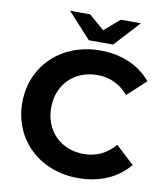

<svg xmlns="http://www.w3.org/2000/svg" viewBox="-97 -981 927 1073"><g transform="rotate(10 366.5 -444.5)"><path d="M483 -757 615 -901H501L414 -826L327 -901H213L345 -757ZM427 -126C296 -126 203 -218 203 -350C203 -482 296 -574 427 -574C497 -574 556 -546 603 -492L707 -588C641 -668 540 -712 419 -712C201 -712 39 -561 39 -350C39 -139 201 12 418 12C540 12 641 -32 707 -113L603 -209C556 -154 497 -126 427 -126Z"/></g></svg>

Font: AWKNG-Font
Style: Bold
Weight: 700
Designer: Awakening Church
Foundry: Awakening Church
Version: Version 1.700;PS 001.700;hotconv 1.0.88;makeotf.lib2.5.64775